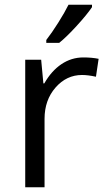

<svg xmlns="http://www.w3.org/2000/svg" viewBox="-20 -786 448 806"><path d="M330.1 -544.9Q365.7 -544.9 394 -539.1L382.8 -463.9Q349.6 -471.2 324.2 -471.2Q259.3 -471.2 213.1 -418.5Q167 -365.7 167 -287.1V0H85.9V-535.2H152.8L162.1 -436H166Q195.8 -488.3 237.8 -516.6Q279.8 -544.9 330.1 -544.9ZM174.3 -618.2Q197.8 -648.4 224.9 -691.4Q252 -734.4 267.6 -766.1H366.2V-755.9Q344.7 -724.1 302.2 -677.7Q259.8 -631.3 228.5 -606H174.3Z"/></svg>

Font: Open Sans ACDW
Style: acdw
Weight: 400
Foundry: Ascender Corporation
Version: Version 1.10